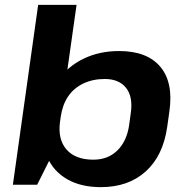

<svg xmlns="http://www.w3.org/2000/svg" viewBox="-20 -760 764 790"><path d="M395 10Q313 10 256.5 -22.5Q200 -55 174.5 -113.5Q149 -172 159 -252L165 -291Q176 -371 217.5 -429Q259 -487 324 -518.5Q389 -550 470 -550Q585 -550 639.5 -485.5Q694 -421 677 -302L668 -238Q651 -119 579.5 -54.5Q508 10 395 10ZM137 -740H295L213 -160L133 0H33ZM364 -103Q424 -103 462.5 -140.5Q501 -178 511 -243L518 -294Q528 -361 499 -398Q470 -435 411 -435Q362 -435 323 -416.5Q284 -398 260.5 -363.5Q237 -329 230 -280L227 -260Q217 -187 253.5 -145Q290 -103 364 -103Z"/></svg>

Font: Pathway Extreme 28pt
Style: Bold Italic
Weight: 700
Italic angle: -8°
Designer: Eduardo Rodriguez Tunni
Foundry: Eduardo Rodriguez Tunni
Version: Version 1.001;gftools[0.9.26]